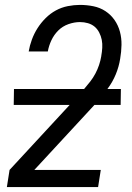

<svg xmlns="http://www.w3.org/2000/svg" viewBox="-20 -763 540 783"><path d="M8 0 19 -70 264 -335H36L37 -400H323Q336 -415 348 -430.5Q360 -446 369 -463Q378 -480 384 -498Q390 -516 393 -534V-535Q396 -551 397 -568Q398 -585 395 -600.5Q392 -616 384.5 -630.5Q377 -645 365.5 -654.5Q354 -664 338.5 -668.5Q323 -673 306 -673Q283 -673 259 -664.5Q235 -656 217.5 -638.5Q200 -621 189.5 -598.5Q179 -576 175 -553H97Q101 -577 110 -601.5Q119 -626 133 -648Q147 -670 166 -689Q185 -708 208 -720.5Q231 -733 256.5 -738Q282 -743 306 -743Q334 -743 361 -737.5Q388 -732 410 -717.5Q432 -703 447 -681.5Q462 -660 469 -634Q476 -608 475.5 -580Q475 -552 470 -523Q465 -491 452 -459.5Q439 -428 418 -400H473L472 -335H365Q359 -329 353 -322Q347 -315 341 -309L120 -70H391L380 0Z"/></svg>

Font: Iosevka Algr
Style: Italic
Weight: 400
Italic angle: -9°
Monospace: yes
Designer: Belleve Invis
Foundry: Belleve Invis
Version: Version 26.0.2; ttfautohint (v1.8.3)